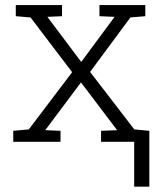

<svg xmlns="http://www.w3.org/2000/svg" viewBox="-20 -548 624 742"><path d="M31.2 0V-42.5L91.3 -47.9L258.8 -269L98.1 -480.5L41 -485.4V-528.3H219.7V-485.4L163.1 -482.9L293.9 -308.6L422.9 -482.9L364.3 -485.4V-528.3H541.5V-485.4L483.9 -480.5L328.1 -270L499 -47.9L557.1 -42.5V0H370.6V-42.5L432.6 -44.9L293 -229.5L154.8 -44.9L213.9 -42.5V0ZM498.5 173.3V-30.8H557.1V173.3Z"/></svg>

Font: Roboto Slab LO Light
Style: Regular
Weight: 300
Designer: Google
Version: Version 2.000